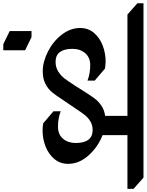

<svg xmlns="http://www.w3.org/2000/svg" viewBox="61 -948 914 1197"><g transform="rotate(90 518.5 -349.0)"><path d="M762 -531Q836 -502 888.5 -443.5Q941 -385 941 -316Q941 -266 910.5 -230Q880 -194 832.5 -175.5Q785 -157 734 -157Q708 -157 688 -161L613 -225V-270Q657 -253 709 -253Q758 -253 784.5 -284.5Q811 -316 811 -364Q811 -415 791 -442Q771 -469 730 -469Q700 -469 676.5 -455Q653 -441 636.5 -420Q620 -399 595 -361Q573 -328 570 -324L542 -283Q515 -241 494.5 -216Q474 -191 442 -174.5Q410 -158 365 -158Q305 -158 241.5 -190Q178 -222 136 -276Q94 -330 94 -391Q94 -442 125 -478Q156 -514 204 -532Q252 -550 303 -550Q319 -550 347 -546L422 -482V-437Q378 -454 326 -454Q278 -454 251 -422.5Q224 -391 224 -343Q224 -292 244 -265Q264 -238 305 -238Q341 -238 367.5 -256Q394 -274 409 -294Q424 -314 456 -363L485 -409Q513 -454 532 -479.5Q551 -505 578 -523.5Q605 -542 642 -547V-686H10L-60 -748V-786H1027L1097 -724V-686H762ZM233 88H195L113 48V-88H151L233 -48Z"/></g></svg>

Font: Inknut
Style: Antiqua
Weight: 400
Designer: Claus Eggers Srensen
Foundry: Claus Eggers Srensen
Version: Version 1.000; ttfautohint (v1.2) -l 7 -r 28 -G 50 -x 13 -D 